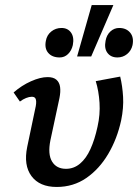

<svg xmlns="http://www.w3.org/2000/svg" viewBox="-20 -731 548 762"><path d="M205 11Q137 11 105 -32Q73 -75 88 -148L122 -310Q124 -321 123.5 -329.5Q123 -338 119 -342.5Q115 -347 106 -347Q96 -347 83.5 -342Q71 -337 59 -328L34 -364Q66 -392 103 -408.5Q140 -425 169 -425Q192 -425 204 -414.5Q216 -404 218.5 -385.5Q221 -367 216 -342L180 -174Q169 -119 186.5 -90Q204 -61 242 -61Q273 -61 297.5 -81.5Q322 -102 339 -139.5Q356 -177 367 -228Q378 -276 375 -323Q372 -370 360 -409L457 -427Q466 -390 468.5 -346.5Q471 -303 461 -254Q445 -180 409.5 -120Q374 -60 322.5 -24.5Q271 11 205 11ZM286 -507 344 -711H430L342 -507ZM217 -503Q187 -503 171.5 -521Q156 -539 162 -569Q166 -592 183.5 -606Q201 -620 224 -620Q249 -620 262 -601.5Q275 -583 269 -552Q264 -530 250 -516.5Q236 -503 217 -503ZM446 -503Q420 -503 406.5 -521Q393 -539 399 -569Q403 -592 418 -606Q433 -620 453 -620Q481 -620 496.5 -601.5Q512 -583 506 -552Q501 -530 484.5 -516.5Q468 -503 446 -503Z"/></svg>

Font: Ysabeau SemiBold
Style: Italic
Weight: 600
Italic angle: -12°
Designer: Christian Thalmann (Catharsis Fonts)
Version: Version 2.002